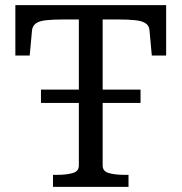

<svg xmlns="http://www.w3.org/2000/svg" viewBox="-20 -730 709 750"><path d="M140 -380H288V-654H230Q187 -654 160 -651Q133 -648 120 -638.5Q107 -629 105 -611L96 -513H40V-710H629V-513H573L564 -611Q563 -629 549.5 -638.5Q536 -648 509 -651Q482 -654 439 -654H381V-380H529V-328H381V-83Q381 -61 405 -54Q429 -47 466 -47H482V0H187V-47H203Q240 -47 264 -54Q288 -61 288 -83V-328H140Z"/></svg>

Font: Roboto Serif 20pt
Style: Regular
Weight: 400
Designer: Greg Gazdowicz
Foundry: Commercial Type
Version: Version 1.008